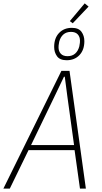

<svg xmlns="http://www.w3.org/2000/svg" viewBox="-40 -1118 603 1138"><path d="M434 0 402 -228H129L18 0H-20L324 -698H372L469 0ZM359 -548 344 -663H339L284 -548L144 -258H399ZM391 -980 374 -993 462 -1098 485 -1079ZM355 -761Q315 -761 298 -784.5Q281 -808 281 -840Q281 -892 310 -922.5Q339 -953 386 -953Q426 -953 443 -929.5Q460 -906 460 -874Q460 -822 431 -791.5Q402 -761 355 -761ZM360 -785Q388 -785 405.5 -800.5Q423 -816 430 -843Q433 -857 433.5 -864.5Q434 -872 434 -877Q434 -900 420.5 -914.5Q407 -929 381 -929Q353 -929 335.5 -913.5Q318 -898 311 -871Q308 -857 307.5 -849.5Q307 -842 307 -837Q307 -814 320.5 -799.5Q334 -785 360 -785Z"/></svg>

Font: IBM Plex Sans Cond ExtLt
Style: Italic
Weight: 200
Width: 3
Italic angle: -11°
Designer: Mike Abbink, Paul van der Laan, Pieter van Rosmalen
Foundry: Bold Monday
Version: Version 1.3